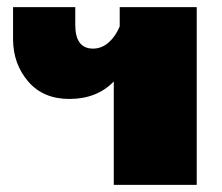

<svg xmlns="http://www.w3.org/2000/svg" viewBox="-20 -520 623 540"><path d="M16.7 -408.3V-500H191.7V-450Q191.7 -383.3 241.7 -383.3Q265.8 -383.3 285.4 -400.4Q305 -417.5 316.7 -445.8V-500H533.3V0H300V-290.8Q252.5 -241.7 175 -241.7Q101.7 -241.7 59.6 -290.4Q17.5 -339.2 16.7 -408.3Z"/></svg>

Font: BoonTook
Style: Regular
Weight: 400
Designer: Sungsit Sawaiwan
Foundry: FontUni
Version: Version 3.0